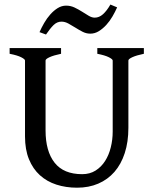

<svg xmlns="http://www.w3.org/2000/svg" viewBox="-20 -832 699 866"><path d="M628.9 -589.4Q595.7 -582.5 577.4 -574.2Q559.1 -565.9 559.1 -559.1V-255.9Q559.1 -191.9 542.7 -141.6Q526.4 -91.3 496.1 -56.6Q465.8 -22 423.1 -3.7Q380.4 14.6 327.6 14.6Q277.3 14.6 234.4 0.7Q191.4 -13.2 159.9 -41.7Q128.4 -70.3 110.6 -113.8Q92.8 -157.2 92.8 -216.8V-559.1Q92.8 -564.9 75.7 -573.7Q58.6 -582.5 23.4 -589.4V-615.2H255.4V-589.4Q222.2 -582.5 203.9 -574.2Q185.5 -565.9 185.5 -559.1V-243.7Q185.5 -149.9 226.3 -98.1Q267.1 -46.4 350.6 -46.4Q385.3 -46.4 411.1 -62.7Q437 -79.1 454.1 -106Q471.2 -132.8 479.7 -167.5Q488.3 -202.1 488.3 -238.3V-559.1Q488.3 -564.9 471.2 -573.7Q454.1 -582.5 418.9 -589.4V-615.2H628.9ZM508.3 -798.8Q499.5 -778.8 487.3 -757.8Q475.1 -736.8 459.5 -719.7Q443.8 -702.6 425.8 -691.4Q407.7 -680.2 387.2 -680.2Q369.1 -680.2 352.5 -688.7Q335.9 -697.3 320.1 -707.3Q304.2 -717.3 288.6 -725.8Q272.9 -734.4 257.3 -734.4Q237.3 -734.4 221.4 -718.8Q205.6 -703.1 187.5 -676.3L158.2 -687Q167 -707 179.2 -728.3Q191.4 -749.5 206.8 -766.8Q222.2 -784.2 240.2 -795.4Q258.3 -806.6 278.3 -806.6Q298.3 -806.6 316.2 -798.1Q334 -789.6 349.9 -779.5Q365.7 -769.5 379.9 -761Q394 -752.4 407.2 -752.4Q427.2 -752.4 444.3 -767.6Q461.4 -782.7 478 -811.5Z"/></svg>

Font: Gentium Book Basic
Style: Regular
Weight: 400
Designer: J. Victor Gaultney and Annie Olsen
Foundry: SIL International
Version: Version 1.102; 2013; Maintenance release